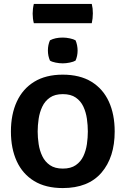

<svg xmlns="http://www.w3.org/2000/svg" viewBox="-20 -942 638 976"><path d="M35.5 -273.5Q35.5 -360.5 65.5 -425.5Q95.5 -490.5 154.2 -526.5Q213 -562.5 299 -562.5Q386 -562.5 444.8 -526.5Q503.5 -490.5 533.2 -425.8Q563 -361 563 -273.5Q563 -142.5 495.8 -64.2Q428.5 14 299 14Q212 14 153.5 -21.8Q95 -57.5 65.2 -122.2Q35.5 -187 35.5 -273.5ZM171.5 -273.5Q171.5 -242.5 176.5 -209.5Q181.5 -176.5 195 -148.2Q208.5 -120 233.8 -102.5Q259 -85 299.5 -85Q340 -85 365.2 -102.5Q390.5 -120 403.8 -148.2Q417 -176.5 421.8 -209.5Q426.5 -242.5 426.5 -273.5Q426.5 -305 421.8 -338.2Q417 -371.5 403.8 -400Q390.5 -428.5 365.2 -446Q340 -463.5 299.5 -463.5Q259 -463.5 233.8 -446Q208.5 -428.5 195 -400Q181.5 -371.5 176.5 -338.2Q171.5 -305 171.5 -273.5ZM223.5 -685.5Q223.5 -713.5 234 -737Q260 -751 299 -751Q316 -751 335 -747Q354 -743 364 -737Q369 -726 371.8 -711.8Q374.5 -697.5 374.5 -685.5Q374.5 -657.5 364 -634Q354.5 -628 335.2 -624Q316 -620 299 -620Q281.5 -620 262.8 -623.8Q244 -627.5 234 -634Q223.5 -657.5 223.5 -685.5ZM152 -824Q146 -847 146 -872.5Q146 -897.5 152 -922H446.5Q449.5 -908.5 450.8 -898.5Q452 -888.5 452 -874Q452 -848 446.5 -824Z"/></svg>

Font: Signika SC SemiBold
Style: Regular
Weight: 600
Designer: Anna Giedryś
Foundry: Anna Giedryś
Version: Version 2.000; ttfautohint (v1.8.3) -l 8 -r 50 -G 200 -x 9 -